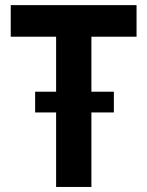

<svg xmlns="http://www.w3.org/2000/svg" viewBox="-20 -740 582 760"><path d="M202.1 -294.9H119.1V-377H202.1V-594.7H22.5V-719.7H520.5V-594.7H341.8V-377H430.7V-294.9H341.8V0H202.1Z"/></svg>

Font: Reddit Sans Chocolate
Style: Bold
Weight: 700
Designer: Stephen Hutchings
Foundry: Reddit
Version: Version 1.011